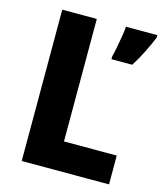

<svg xmlns="http://www.w3.org/2000/svg" viewBox="-108 -794 742 875"><g transform="rotate(15 263.0 -357.0)"><path d="M77 0V-714H240V-136H489V0ZM526 -703Q511 -667 492.5 -629.5Q474 -592 450 -554H352V-567Q357 -586 362 -612.5Q367 -639 371.5 -666Q376 -693 378 -714H526Z"/></g></svg>

Font: Noto Sans Tamil SemiCondensed ExtraBold
Style: Regular
Weight: 800
Width: 4
Designer: Jelle Bosma - Monotype Design Team
Foundry: Monotype Imaging Inc.
Version: Version 2.004; ttfautohint (v1.8.4.7-5d5b)